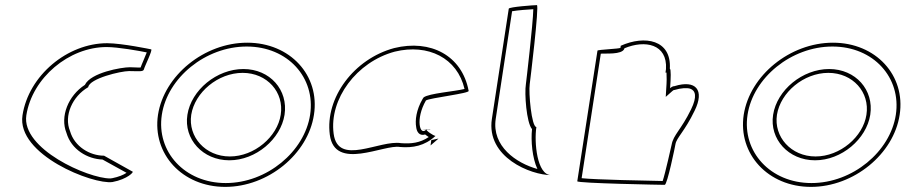

<svg xmlns="http://www.w3.org/2000/svg" viewBox="-20 -723 3542 751"><path d="M68 -272C44 -118 344 0 420 -11C479 -22 506 -52 498 -52L387 -114C331 -114 271 -150 254 -210C229 -270 263 -346 325 -382C330 -416 452 -445 485 -445C519 -445 541 -441 543 -452C545 -462 579 -530 571 -530C571 -530 457 -554 399 -554C244 -554 92 -428 68 -272ZM83 -272C106 -419 250 -539 397 -539C441 -539 525 -524 554 -518C547 -499 534 -471 530 -459C521 -458 507 -460 488 -460C455 -460 335 -439 312 -391C247 -349 214 -267 240 -203C259 -138 322 -101 381 -99L475 -47C463 -39 444 -31 419 -26C418 -26 414 -25 411 -25C324 -25 63 -141 83 -272Z M598 -274C575 -121 693 8 861 8C1029 8 1185 -121 1208 -274C1232 -428 1115 -556 947 -556C779 -556 622 -428 598 -274ZM613 -274C635 -419 784 -541 945 -541C1106 -541 1215 -419 1193 -274C1171 -130 1024 -7 863 -7C702 -7 591 -130 613 -274ZM713 -274C698 -179 773 -96 877 -96C981 -96 1078 -179 1093 -274C1108 -371 1036 -453 932 -453C828 -453 728 -371 713 -274ZM728 -274C742 -362 833 -438 929 -438C1025 -438 1092 -362 1078 -274C1065 -188 975 -111 879 -111C783 -111 715 -188 728 -274Z M1270 -196C1289 -52 1483 -160 1545 -148C1594 -144 1641 -152 1683 -191C1675 -193 1645 -212 1648 -217C1622 -188 1604 -257 1646 -330C1660 -340 1821 -358 1813 -368C1787 -506 1664 -570 1522 -535C1365 -493 1251 -341 1270 -196ZM1285 -200C1267 -336 1375 -481 1524 -521C1655 -553 1769 -496 1797 -375C1757 -365 1658 -358 1637 -342L1633 -336C1608 -293 1603 -252 1608 -225C1610 -208 1620 -190 1643 -197C1647 -193 1653 -190 1657 -187C1623 -164 1588 -160 1549 -163C1465 -177 1302 -71 1285 -200ZM1633 -217C1633 -216 1662 -217 1663 -217C1663 -217 1663 -218 1663 -218C1663 -218 1633 -217 1633 -217ZM1648 -218C1648 -218 1648 -217 1648 -217C1648 -217 1648 -218 1648 -218ZM1664 -154 1693 -179 1695 -181 1667 -175ZM1683 -191C1685 -191 1685 -191 1684 -190V-192Z M1904 -258C1881 -108 2056 -38 2136 -38C2080 -38 2069 -167 2078 -226C2059 -227 2047 -361 2052 -394C2053 -401 2090 -703 2080 -703C2070 -703 1971 -696 1970 -689ZM1919 -258 1983 -679C2005 -683 2047 -686 2066 -687C2065 -630 2038 -401 2037 -394C2031 -358 2039 -243 2061 -218C2056 -172 2062 -105 2082 -62C1999 -85 1903 -151 1919 -258Z M2238 -14C2237 -6 2570 0 2580 0C2590 0 2621 -152 2622 -159C2626 -184 2658 -209 2697 -290C2737 -371 2702 -412 2618 -386C2612 -386 2607 -383 2601 -378C2604 -416 2605 -454 2600 -454C2607 -568 2502 -586 2408 -544L2407 -536C2405 -532 2318 -529 2317 -525ZM2255 -26 2330 -513C2346 -515 2412 -508 2422 -532V-534C2503 -568 2591 -551 2585 -453L2583 -439H2587C2588 -426 2588 -402 2586 -377L2584 -344L2610 -367C2615 -371 2616 -371 2616 -371H2618C2644 -379 2668 -380 2680 -376C2700 -369 2708 -346 2683 -295C2644 -215 2614 -196 2607 -157C2606 -153 2582 -44 2572 -15C2523 -16 2307 -20 2255 -26Z M2889 -274C2866 -121 2984 8 3152 8C3320 8 3476 -121 3499 -274C3523 -428 3406 -556 3238 -556C3070 -556 2913 -428 2889 -274ZM2904 -274C2926 -419 3075 -541 3236 -541C3397 -541 3506 -419 3484 -274C3462 -130 3315 -7 3154 -7C2993 -7 2882 -130 2904 -274ZM3004 -274C2989 -179 3064 -96 3168 -96C3272 -96 3369 -179 3384 -274C3399 -371 3327 -453 3223 -453C3119 -453 3019 -371 3004 -274ZM3019 -274C3033 -362 3124 -438 3220 -438C3316 -438 3383 -362 3369 -274C3356 -188 3266 -111 3170 -111C3074 -111 3006 -188 3019 -274Z"/></svg>

Font: Ampere
Style: OuLnIta
Weight: 400
Version: Version 1